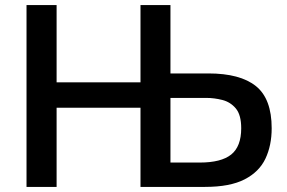

<svg xmlns="http://www.w3.org/2000/svg" viewBox="-20 -733 1124 753"><path d="M84 0V-713H202V-410H531V-713H648.5V-445H797Q922 -445 983.8 -395.2Q1045.5 -345.5 1045.5 -230Q1045.5 -162.5 1021 -110.8Q996.5 -59 939.2 -29.5Q882 0 784 0H531V-310.5H202V0ZM648.5 -95.5H763.5Q847.5 -95.5 886.8 -127Q926 -158.5 926 -230Q926 -282.5 904.8 -307.8Q883.5 -333 851.8 -341Q820 -349 789.5 -349H648.5Z"/></svg>

Font: Heraclito Medium
Style: Regular
Weight: 500
Designer: Kostas Bartsokas (font) & Cristiano Sobral (main changes)
Foundry: Kostas Bartsokas (font) & Cristiano Sobral (main changes)
Version: Version 1.00;July 8, 2020;FontCreator 13.0.0.2655 64-bit